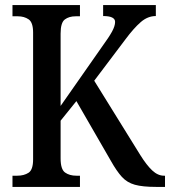

<svg xmlns="http://www.w3.org/2000/svg" viewBox="-20 -734 668 754"><path d="M29 0V-44H48Q74 -44 92 -55.5Q110 -67 110 -108V-606Q110 -646 92.5 -658Q75 -670 50 -670H29V-714H294V-670H277Q251 -670 234.5 -657.5Q218 -645 218 -602V-318L381 -551Q408 -588 420 -610Q432 -632 432 -648Q432 -671 385 -671V-714H592V-671Q560 -671 532.5 -647Q505 -623 473 -580L350 -417L531 -125Q556 -85 578 -64.5Q600 -44 624 -44H628V0H593Q540 0 509.5 -8.5Q479 -17 458.5 -39.5Q438 -62 415 -103L280 -337L218 -260V-112Q218 -69 235.5 -56.5Q253 -44 280 -44H294V0Z"/></svg>

Font: Noto Serif Armenian Condensed Medium
Style: Regular
Weight: 500
Width: 3
Designer: Monotype Design Team
Foundry: Monotype Imaging Inc.
Version: Version 2.008; ttfautohint (v1.8.4.7-5d5b)